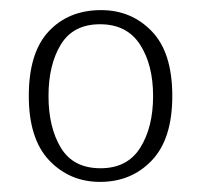

<svg xmlns="http://www.w3.org/2000/svg" viewBox="-20 -740 398 380"><path d="M178 -380Q118 -380 77.5 -422.5Q37 -465 37 -550Q37 -636 76.5 -678Q116 -720 180 -720Q240 -720 280.5 -678Q321 -636 321 -550Q321 -465 280.5 -422.5Q240 -380 178 -380ZM179 -407Q232 -407 257.5 -447.5Q283 -488 283 -550Q283 -612 257 -652Q231 -692 178 -692Q125 -692 100.5 -652Q76 -612 76 -550Q76 -488 100.5 -447.5Q125 -407 179 -407Z"/></svg>

Font: Noto Serif Hebrew ExtraLight
Style: Regular
Weight: 250
Version: Version 2.003